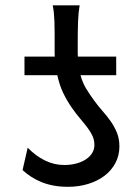

<svg xmlns="http://www.w3.org/2000/svg" viewBox="-20 -699 531 731"><path d="M286.6 -412.6Q293.9 -385.3 307.1 -363Q320.3 -340.8 339.4 -314.9Q354.5 -294.4 371.1 -275.6Q387.7 -256.8 401.9 -236.6Q416 -216.3 425.3 -193.4Q434.6 -170.4 434.6 -141.6Q434.6 -106.9 419.4 -78.4Q404.3 -49.8 377.9 -29.8Q351.6 -9.8 315.9 1.2Q280.3 12.2 239.3 12.2Q209 12.2 184.1 7.6Q159.2 2.9 138.2 -5.6Q117.2 -14.2 99.4 -25.6Q81.5 -37.1 65.9 -51.3L85.4 -136.7Q116.2 -105 151.4 -87.9Q186.5 -70.8 224.6 -70.8Q250 -70.8 271.2 -76.7Q292.5 -82.5 307.6 -92.8Q322.8 -103 331.1 -116.7Q339.4 -130.4 339.4 -146.5Q339.4 -165.5 332.3 -181.2Q325.2 -196.8 313.2 -212.6Q301.3 -228.5 285.9 -246.6Q270.5 -264.6 253.9 -288.1Q235.4 -314.5 220.9 -344.5Q206.5 -374.5 198.2 -412.6H73.2V-483.4H188.5Q188 -490.2 188 -497.6V-571.8Q188 -597.2 187.3 -616.2Q186.5 -635.3 185.1 -649.9Q183.6 -664.6 180.7 -678.7H283.2Q280.8 -664.6 279.3 -649.9Q277.8 -635.3 277.1 -616.2Q276.4 -597.2 276.1 -572Q275.9 -546.9 275.9 -512.7V-497.1Q275.9 -490.2 276.4 -483.4H422.4V-412.6Z"/></svg>

Font: Andika
Style: Regular
Weight: 400
Designer: Victor Gaultney, Annie Olsen, Julie Remington, Don Collingsworth, Eric Hays
Foundry: SIL International
Version: Version 1.001